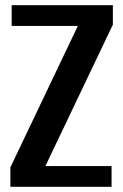

<svg xmlns="http://www.w3.org/2000/svg" viewBox="-20 -720 475 740"><path d="M20 0V-75L280 -620H25V-700H415V-625L155 -80H410V0Z"/></svg>

Font: Cuprum
Style: Regular
Weight: 400
Designer: Jovanny Lemonad
Foundry: Jovanny Lemonad
Version: Version 3.000